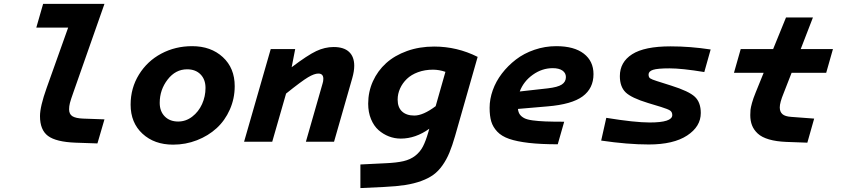

<svg xmlns="http://www.w3.org/2000/svg" viewBox="-20 -730 4336 989"><path d="M220.2 -276.9 331.1 -587.9H167L202.1 -710H518.1L358.9 -256.8Q344.2 -215.8 340.1 -199.2Q335.9 -182.6 335.9 -167Q335.9 -142.1 353 -131.3Q370.1 -120.6 408.2 -119.1L518.1 -115.2L481.9 8.8L368.2 4.9Q268.6 1 227.3 -29.8Q186 -60.5 186 -131.8Q186 -181.2 220.2 -276.9Z M969.7 -492.2Q1066.4 -492.2 1127.7 -435.8Q1189 -379.4 1189 -286.1Q1189 -222.2 1163.8 -165.5Q1138.7 -108.9 1095.7 -69.6Q1052.7 -30.3 994.4 -7.6Q936 15.1 871.6 15.1Q774.9 15.1 713.9 -41.3Q652.8 -97.7 652.8 -190.9Q652.8 -276.4 695.8 -345.9Q738.8 -415.5 811 -453.9Q883.3 -492.2 969.7 -492.2ZM897.9 -104Q937.5 -104 970.2 -129.2Q1002.9 -154.3 1020.8 -193.8Q1038.6 -233.4 1038.6 -276.9Q1038.6 -320.8 1012.9 -346.9Q987.3 -373 943.8 -373Q884.3 -373 843.5 -320.3Q802.7 -267.6 802.7 -200.2Q802.7 -156.7 828.6 -130.4Q854.5 -104 897.9 -104Z M1500.5 -477.1 1482.4 -383.8Q1564.5 -445.8 1608.9 -466.8Q1653.3 -487.8 1698.7 -487.8Q1751 -487.8 1777.8 -462.9Q1804.7 -438 1804.7 -391.1Q1804.7 -363.3 1794.4 -327.1L1700.7 0H1555.7L1641.6 -299.8Q1645.5 -311.5 1645.5 -324.2Q1645.5 -351.1 1619.6 -351.1Q1599.1 -351.1 1566.9 -332Q1534.7 -313 1453.6 -248L1382.3 0H1237.3L1374.5 -477.1Z M2186.5 -49.8 2191.4 -66.9Q2120.6 -16.1 2044.4 -16.1Q2012.7 -16.1 1983.4 -27.3Q1954.1 -38.6 1929.9 -59.8Q1905.8 -81.1 1891.1 -116.5Q1876.5 -151.9 1876.5 -195.8Q1876.5 -257.3 1900.9 -311.3Q1925.3 -365.2 1969 -404.8Q2012.7 -444.3 2076.7 -467.3Q2140.6 -490.2 2216.3 -490.2Q2334.5 -490.2 2440.4 -437L2324.2 -29.8Q2309.6 21 2294.9 56.4Q2280.3 91.8 2259.3 121.6Q2238.3 151.4 2212.9 169.9Q2187.5 188.5 2150.4 202.1Q2113.3 215.8 2067.9 222.9Q2022.5 230 1960.4 232.9L1836.4 238.8V117.2L1966.3 110.8Q2022.9 108.4 2058.3 100.1Q2093.8 91.8 2118.9 72.3Q2144 52.7 2158.4 24.9Q2172.9 -2.9 2186.5 -49.8ZM2028.3 -216.8Q2028.3 -176.8 2051 -155.8Q2073.7 -134.8 2114.3 -134.8Q2159.7 -134.8 2224.1 -183.1L2274.4 -359.9Q2241.7 -371.1 2210.4 -371.1Q2168.5 -371.1 2133.3 -358.2Q2098.1 -345.2 2075.7 -323.5Q2053.2 -301.8 2040.8 -274.2Q2028.3 -246.6 2028.3 -216.8Z M2886.2 -103 2853 13.2Q2765.1 13.2 2703.9 6.1Q2642.6 -1 2603 -14.6Q2563.5 -28.3 2541.3 -52Q2519 -75.7 2510.5 -104.2Q2502 -132.8 2502 -174.8Q2502 -219.2 2518.1 -264.9Q2534.2 -310.5 2565.2 -351.1Q2596.2 -391.6 2637.5 -423.3Q2678.7 -455.1 2732.9 -473.6Q2787.1 -492.2 2845.2 -492.2Q2937.5 -492.2 2987.3 -453.6Q3037.1 -415 3037.1 -348.1Q3037.1 -274.9 2981.2 -233.6Q2925.3 -192.4 2801.3 -182.1L2647.9 -168.9Q2649.9 -151.4 2657.7 -140.4Q2665.5 -129.4 2680.2 -121.6Q2694.8 -113.8 2723.6 -109.9Q2752.4 -106 2789.6 -104.5Q2826.7 -103 2886.2 -103ZM2827.1 -378.9Q2772.5 -378.9 2724.9 -345.2Q2677.2 -311.5 2657.2 -258.8L2801.3 -274.9Q2853 -280.8 2874 -294.7Q2895 -308.6 2895 -333Q2895 -354 2877.2 -366.5Q2859.4 -378.9 2827.1 -378.9Z M3589.8 -147.9Q3589.8 -78.1 3519.5 -32Q3449.2 14.2 3321.8 14.2Q3212.9 14.2 3076.7 -5.9L3103 -123Q3250 -99.1 3326.7 -99.1Q3442.9 -99.1 3442.9 -137.2Q3442.9 -152.8 3431.9 -160.4Q3420.9 -168 3384.8 -179.2L3318.8 -199.2Q3231.9 -225.6 3202.4 -254.6Q3172.9 -283.7 3172.9 -337.9Q3172.9 -410.2 3236.3 -450.7Q3299.8 -491.2 3434.1 -491.2Q3535.2 -491.2 3640.6 -475.1L3607.9 -358.9Q3492.2 -377.9 3428.7 -377.9Q3367.2 -377.9 3344 -370.4Q3320.8 -362.8 3320.8 -346.2Q3320.8 -332 3328.9 -326.4Q3336.9 -320.8 3364.7 -312Q3370.6 -310.1 3374 -309.1L3437 -289.1Q3528.8 -260.3 3559.3 -231.4Q3589.8 -202.6 3589.8 -147.9Z M4016.6 -250Q3996.6 -201.2 3996.6 -176.8Q3996.6 -154.3 4010.3 -142.1Q4023.9 -129.9 4056.6 -127.9L4173.8 -119.1L4138.7 4.9L4030.8 1Q3978.5 -1 3941.2 -12Q3903.8 -22.9 3883.3 -42Q3862.8 -61 3853.8 -84.2Q3844.7 -107.4 3844.7 -137.2Q3844.7 -153.3 3845.9 -164.8Q3847.2 -176.3 3853.5 -199.7Q3859.9 -223.1 3872.6 -253.9L3913.6 -355H3760.7L3795.4 -477.1H3962.4L4028.8 -640.1H4167.5L4104.5 -477.1H4270.5L4235.8 -355H4057.6Z"/></svg>

Font: IntelOne Mono Bold
Style: Italic
Weight: 700
Italic angle: -16°
Designer: Fred Shallcrass
Foundry: Frere-Jones Type LLC
Version: Version 1.200;hotconv 1.1.0;makeotfexe 2.6.0;FJTRelease1.2